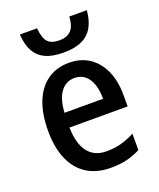

<svg xmlns="http://www.w3.org/2000/svg" viewBox="-143 -851 786 949"><g transform="rotate(-20 250.5 -376.5)"><path d="M429 -763Q425 -712 405.5 -676.5Q386 -641 348 -623Q310 -605 251 -605Q191 -605 154 -623Q117 -641 98.5 -676Q80 -711 77 -763H167Q172 -710 191 -689.5Q210 -669 252 -669Q291 -669 312.5 -690.5Q334 -712 337 -763ZM256 -549Q319 -549 363.5 -518.5Q408 -488 432 -434Q456 -380 456 -307V-247H150Q152 -162 185.5 -118Q219 -74 283 -74Q325 -74 360 -83.5Q395 -93 432 -112V-26Q397 -8 360 1Q323 10 275 10Q202 10 150.5 -22.5Q99 -55 72 -117Q45 -179 45 -266Q45 -357 70.5 -420Q96 -483 143.5 -516Q191 -549 256 -549ZM257 -469Q211 -469 183.5 -432Q156 -395 152 -324H355Q355 -366 344.5 -398.5Q334 -431 312 -450Q290 -469 257 -469Z"/></g></svg>

Font: Noto Sans Display SemiCondensed Medium
Style: Regular
Weight: 500
Width: 4
Designer: Monotype Design Team
Foundry: Monotype Imaging Inc.
Version: Version 2.003